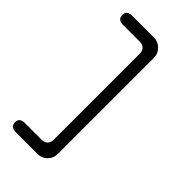

<svg xmlns="http://www.w3.org/2000/svg" viewBox="-271 -901 1043 1043"><g transform="rotate(45 250.0 -379.5)"><path d="M80.1 67.4Q62.5 67.4 51.3 59.1Q40 50.8 40 32.2Q40 12.7 51.3 4.9Q62.5 -2.9 80.1 -2.9H207Q255.9 -2.9 255.9 -51.8V-708Q255.9 -756.8 207 -756.8H80.1Q62.5 -756.8 51.3 -765.1Q40 -773.4 40 -792Q40 -811.5 51.3 -819.3Q62.5 -827.1 80.1 -827.1H249Q280.3 -827.1 303.2 -804.2Q326.2 -781.2 326.2 -750V-9.8Q326.2 22.5 303.7 44.9Q281.2 67.4 249 67.4Z"/></g></svg>

Font: Kosugi Maru
Style: Regular
Weight: 400
Designer: MOTOYA
Version: Version 4.002